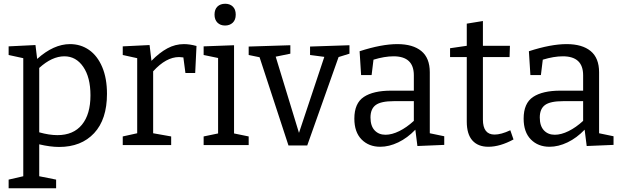

<svg xmlns="http://www.w3.org/2000/svg" viewBox="-20 -773 3308 1023"><path d="M550 -273Q550 -137 481.5 -63.5Q413 10 295 10Q248 10 189 -4V166L279 184V230H26V184L104 166V-463L26 -480V-526L169 -533L178 -459Q266 -538 353 -538Q410 -538 454.5 -507Q499 -476 524.5 -416Q550 -356 550 -273ZM462 -265Q462 -361 423.5 -417Q385 -473 323 -473Q257 -473 189 -411V-68Q242 -53 286 -53Q371 -53 416.5 -108.5Q462 -164 462 -265Z M1027 -528 1020 -384H968L957 -467Q941 -469 934 -469Q865 -469 796 -393V-63L892 -46V0H634V-46L711 -63V-463L634 -480V-526L777 -533L787 -449Q830 -493 872 -515.5Q914 -538 960 -538Q991 -538 1027 -528Z M1227 -532V-62L1305 -46V0H1065V-46L1142 -62V-464L1065 -480V-526ZM1123 -695Q1123 -723 1138.5 -738Q1154 -753 1180 -753Q1205 -753 1220.5 -738Q1236 -723 1236 -695Q1236 -667 1220 -652Q1204 -637 1179 -637Q1154 -637 1138.5 -652.5Q1123 -668 1123 -695Z M1632 -525 1842 -532V-487L1784 -469L1617 2H1517L1363 -468L1305 -480V-525L1527 -532V-487L1449 -471L1573 -65L1708 -470L1632 -480Z M2270 -63 2347 -47V-1L2204 5L2193 -82Q2151 -38 2102 -14.5Q2053 9 2006 9Q1945 9 1906.5 -30Q1868 -69 1868 -141Q1868 -223 1918.5 -256.5Q1969 -290 2064 -290H2185V-372Q2185 -473 2077 -473Q2029 -473 1970 -455L1960 -373H1904L1896 -500Q2013 -538 2097 -538Q2180 -538 2225 -501Q2270 -464 2270 -388ZM2034 -55Q2068 -55 2107.5 -74.5Q2147 -94 2185 -129V-234H2078Q2010 -234 1982 -213.5Q1954 -193 1954 -147Q1954 -102 1976 -78.5Q1998 -55 2034 -55Z M2716 -30Q2644 9 2582 9Q2527 9 2497 -24.5Q2467 -58 2467 -125V-469H2378V-516L2467 -529V-647L2553 -661V-529H2697L2695 -469H2553V-136Q2553 -56 2615 -56Q2650 -56 2699 -79Z M3172 -63 3249 -47V-1L3106 5L3095 -82Q3053 -38 3004 -14.5Q2955 9 2908 9Q2847 9 2808.5 -30Q2770 -69 2770 -141Q2770 -223 2820.5 -256.5Q2871 -290 2966 -290H3087V-372Q3087 -473 2979 -473Q2931 -473 2872 -455L2862 -373H2806L2798 -500Q2915 -538 2999 -538Q3082 -538 3127 -501Q3172 -464 3172 -388ZM2936 -55Q2970 -55 3009.5 -74.5Q3049 -94 3087 -129V-234H2980Q2912 -234 2884 -213.5Q2856 -193 2856 -147Q2856 -102 2878 -78.5Q2900 -55 2936 -55Z"/></svg>

Font: Bitter Pro
Style: Regular
Weight: 400
Designer: Sol Matas, and Bitter project Authors
Foundry: Sol Matas
Version: Version 1.010